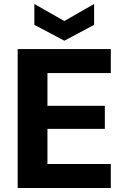

<svg xmlns="http://www.w3.org/2000/svg" viewBox="-20 -947 632 967"><path d="M69 0V-700H538V-579H219V-414H508V-298H219V-121H538V0ZM304 -742 153 -822V-927L304 -841L454 -927V-822Z"/></svg>

Font: DM Sans 12pt Black
Style: Regular
Weight: 900
Version: Version 4.004;gftools[0.9.30]